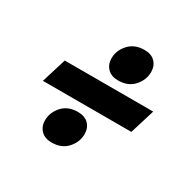

<svg xmlns="http://www.w3.org/2000/svg" viewBox="-120 -650 816 798"><g transform="rotate(30 287.5 -251.0)"><path d="M94 -309.5H518.5L482 -191H57.5ZM360 -513.5Q393 -513.5 411 -494.8Q429 -476 429 -447.5Q429 -409.5 401.8 -379Q374.5 -348.5 327 -348.5Q294 -348.5 275.8 -367.2Q257.5 -386 257.5 -415Q257.5 -453 285 -483.2Q312.5 -513.5 360 -513.5ZM249 -152Q282.5 -152 300.5 -133.2Q318.5 -114.5 318.5 -86Q318.5 -47.5 291.2 -17.2Q264 13 216.5 13Q183.5 13 165.2 -5.8Q147 -24.5 147 -53Q147 -91.5 174.2 -121.8Q201.5 -152 249 -152Z"/></g></svg>

Font: Newsreader 9pt ExtraBold
Style: Italic
Weight: 800
Italic angle: -17°
Designer: Hugues Gentile
Foundry: Production Type
Version: Version 1.003